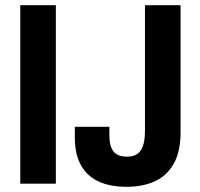

<svg xmlns="http://www.w3.org/2000/svg" viewBox="-20 -707 768 739"><path d="M58 0V-687H195V0ZM467 12Q405 12 360.5 -8Q316 -28 292 -70.5Q268 -113 268 -178V-219H401V-185Q401 -145 416.5 -124.5Q432 -104 469 -104Q506 -104 522 -128.5Q538 -153 538 -203V-687H675V-198Q675 -124 649 -77.5Q623 -31 576.5 -9.5Q530 12 467 12Z"/></svg>

Font: Archivo Condensed
Style: Bold
Weight: 700
Width: 3
Designer: Hector Gatti
Foundry: Omnibus-Type
Version: Version 2.001